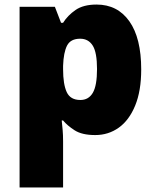

<svg xmlns="http://www.w3.org/2000/svg" viewBox="-20 -583 683 843"><path d="M404 -563Q496 -563 548 -489.5Q600 -416 600 -278Q600 -184 573.5 -119.5Q547 -55 501.5 -22.5Q456 10 398 10Q340 10 307.5 -11Q275 -32 257 -54H251Q253 -35 255 -13Q257 9 257 38V240H66V-553H221L248 -483H257Q277 -515 311.5 -539Q346 -563 404 -563ZM332 -413Q290 -413 274.5 -383Q259 -353 257 -294V-279Q257 -213 273 -178.5Q289 -144 333 -144Q369 -144 387.5 -175.5Q406 -207 406 -280Q406 -353 387 -383Q368 -413 332 -413Z"/></svg>

Font: Noto Sans Myanmar Black
Style: Regular
Weight: 900
Designer: Monotype Design Team
Foundry: Monotype Imaging Inc.
Version: Version 2.107; ttfautohint (v1.8.4.7-5d5b)